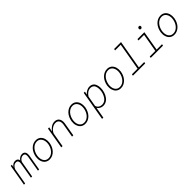

<svg xmlns="http://www.w3.org/2000/svg" viewBox="401 -2510 4472 4472"><g transform="rotate(-45 2637.0 -273.5)"><path d="M119.6 -528.3H82L-9.3 0H29.8L98.6 -394Q105.5 -415 117.2 -434.1Q128.9 -453.1 145 -467.3Q160.6 -481.9 180.7 -490.7Q200.7 -499.5 224.6 -499.5Q247.6 -499.5 261.7 -491.2Q275.9 -482.9 282.7 -468.8Q289.6 -454.6 290.5 -436.5Q291.5 -418.5 288.6 -399.4L220.7 0H259.8L331.1 -406.7Q336.4 -422.4 348.6 -440.2Q360.8 -458 378.4 -472.2Q393.6 -484.4 412.6 -491.9Q431.6 -499.5 454.6 -499.5Q479 -499.5 493.2 -490.2Q507.3 -481 514.2 -465.8Q520.5 -450.2 521 -430.9Q521.5 -411.6 518.6 -392.1L451.7 0H490.7L558.6 -391.6Q562.5 -418.9 560.3 -445.3Q558.1 -471.7 547.4 -492.7Q536.6 -512.7 516.1 -525.4Q495.6 -538.1 462.9 -538.1Q420.4 -537.6 386.7 -517.1Q353 -496.6 329.1 -462.9Q326.7 -480.5 319.6 -493.9Q312.5 -507.3 301.8 -517.1Q289.1 -527.8 272.5 -533.2Q255.9 -538.6 235.4 -538.1Q193.4 -538.1 161.6 -517.8Q129.9 -497.6 107.4 -463.9Z M647.5 -272.5 644.5 -254.4Q640.1 -221.7 642.3 -189.2Q644.5 -156.7 653.8 -127Q661.6 -100.1 675.8 -75.9Q689.9 -51.8 710.4 -33.7Q732.4 -13.7 762.5 -2.2Q792.5 9.3 830.1 9.8Q885.3 10.3 930.9 -12.5Q976.6 -35.2 1011.2 -72.3Q1045.4 -109.4 1067.9 -157.2Q1090.3 -205.1 1098.6 -255.4L1101.6 -273.4Q1106 -305.7 1103.8 -338.1Q1101.6 -370.6 1093.3 -400.4Q1085 -428.7 1070.1 -453.4Q1055.2 -478 1034.7 -496.6Q1012.7 -515.6 983.2 -526.9Q953.6 -538.1 916.5 -538.1Q861.8 -538.6 816.4 -516.1Q771 -493.7 736.8 -457.5Q701.7 -419.9 679 -371.6Q656.2 -323.2 647.5 -272.5ZM686.5 -254.4 689.9 -272.5Q697.8 -313.5 716.6 -354.5Q735.4 -395.5 764.2 -427.7Q793 -460.4 831.1 -480.5Q869.1 -500.5 915.5 -500Q954.6 -499.5 982.4 -483.2Q1010.3 -466.8 1028.3 -440.4Q1051.8 -407.7 1059.1 -362.3Q1066.4 -316.9 1059.6 -273.4L1056.2 -255.4Q1049.3 -215.8 1030.3 -174.1Q1011.2 -132.3 982.4 -100.1Q953.6 -67.9 915.5 -47.9Q877.4 -27.8 831.1 -28.3Q786.1 -28.8 755.9 -48.8Q725.6 -68.8 708.5 -100.6Q690.4 -133.8 685.5 -174.6Q680.7 -215.3 686.5 -254.4Z M1219.2 0H1261.2L1322.3 -352.1Q1333 -381.3 1354 -408Q1375 -434.6 1402.3 -455.1Q1429.7 -475.6 1460.9 -487.5Q1492.2 -499.5 1523.9 -499.5Q1560.1 -500 1583.3 -486.6Q1606.4 -473.1 1619.1 -451.2Q1631.3 -429.2 1634 -400.1Q1636.7 -371.1 1631.8 -339.8L1573.7 0H1615.7L1673.3 -338.9Q1679.2 -377.9 1674.3 -414.3Q1669.4 -450.7 1652.3 -478Q1635.7 -505.4 1606 -521.7Q1576.2 -538.1 1532.2 -538.1Q1500 -538.1 1470.7 -528.3Q1441.4 -518.6 1416 -502Q1390.1 -484.9 1368.2 -462.4Q1346.2 -439.9 1329.1 -413.6L1350.1 -528.3H1310.1Z M1821.3 -272.5 1818.4 -254.4Q1814 -221.7 1816.2 -189.2Q1818.4 -156.7 1827.6 -127Q1835.4 -100.1 1849.6 -75.9Q1863.8 -51.8 1884.3 -33.7Q1906.2 -13.7 1936.3 -2.2Q1966.3 9.3 2003.9 9.8Q2059.1 10.3 2104.7 -12.5Q2150.4 -35.2 2185.1 -72.3Q2219.2 -109.4 2241.7 -157.2Q2264.2 -205.1 2272.5 -255.4L2275.4 -273.4Q2279.8 -305.7 2277.6 -338.1Q2275.4 -370.6 2267.1 -400.4Q2258.8 -428.7 2243.9 -453.4Q2229 -478 2208.5 -496.6Q2186.5 -515.6 2157 -526.9Q2127.4 -538.1 2090.3 -538.1Q2035.6 -538.6 1990.2 -516.1Q1944.8 -493.7 1910.6 -457.5Q1875.5 -419.9 1852.8 -371.6Q1830.1 -323.2 1821.3 -272.5ZM1860.4 -254.4 1863.8 -272.5Q1871.6 -313.5 1890.4 -354.5Q1909.2 -395.5 1938 -427.7Q1966.8 -460.4 2004.9 -480.5Q2043 -500.5 2089.4 -500Q2128.4 -499.5 2156.2 -483.2Q2184.1 -466.8 2202.1 -440.4Q2225.6 -407.7 2232.9 -362.3Q2240.2 -316.9 2233.4 -273.4L2230 -255.4Q2223.1 -215.8 2204.1 -174.1Q2185.1 -132.3 2156.2 -100.1Q2127.4 -67.9 2089.4 -47.9Q2051.3 -27.8 2004.9 -28.3Q1960 -28.8 1929.7 -48.8Q1899.4 -68.8 1882.3 -100.6Q1864.3 -133.8 1859.4 -174.6Q1854.5 -215.3 1860.4 -254.4Z M2843.8 -259.8 2845.2 -270Q2849.1 -299.8 2849.4 -331.1Q2849.6 -362.3 2844.2 -392.6Q2838.4 -421.9 2826.7 -448.5Q2814.9 -475.1 2795.9 -495.1Q2776.9 -514.6 2749.3 -526.4Q2721.7 -538.1 2685.5 -538.1Q2657.7 -538.1 2632.3 -531Q2606.9 -523.9 2584 -510.7Q2563 -499 2544.7 -482.9Q2526.4 -466.8 2511.2 -448.2L2526.4 -528.3H2486.8L2360.4 203.1H2401.9L2450.7 -70.8Q2461.4 -52.2 2476.6 -37.6Q2491.7 -22.9 2509.8 -13.2Q2529.3 -2 2552 3.9Q2574.7 9.8 2598.6 9.8Q2634.3 9.8 2664.3 -0.7Q2694.3 -11.2 2719.7 -29.8Q2746.6 -49.3 2767.8 -76.9Q2789.1 -104.5 2804.7 -135.7Q2819.3 -165 2828.9 -197Q2838.4 -229 2843.8 -259.8ZM2802.7 -270 2801.8 -259.8Q2796.9 -233.4 2788.3 -206.1Q2779.8 -178.7 2767.1 -153.3Q2754.4 -127 2737.1 -104Q2719.7 -81.1 2697.8 -64Q2676.8 -47.4 2650.4 -37.8Q2624 -28.3 2593.8 -28.3Q2569.3 -28.8 2547.6 -35.4Q2525.9 -42 2508.3 -54.7Q2490.7 -67.4 2477.8 -85.4Q2464.8 -103.5 2459 -127.4L2504.9 -386.7Q2518.1 -409.7 2535.6 -429.9Q2553.2 -450.2 2575.2 -465.3Q2597.2 -481 2623 -490.2Q2648.9 -499.5 2678.2 -499Q2709 -499 2731.2 -488.8Q2753.4 -478.5 2769 -461.4Q2782.7 -444.8 2791.3 -423.1Q2799.8 -401.4 2803.7 -377Q2808.1 -351.1 2807.6 -323.2Q2807.1 -295.4 2802.7 -270Z M2995.1 -272.5 2992.2 -254.4Q2987.8 -221.7 2990 -189.2Q2992.2 -156.7 3001.5 -127Q3009.3 -100.1 3023.4 -75.9Q3037.6 -51.8 3058.1 -33.7Q3080.1 -13.7 3110.1 -2.2Q3140.1 9.3 3177.7 9.8Q3232.9 10.3 3278.6 -12.5Q3324.2 -35.2 3358.9 -72.3Q3393.1 -109.4 3415.5 -157.2Q3438 -205.1 3446.3 -255.4L3449.2 -273.4Q3453.6 -305.7 3451.4 -338.1Q3449.2 -370.6 3440.9 -400.4Q3432.6 -428.7 3417.7 -453.4Q3402.8 -478 3382.3 -496.6Q3360.4 -515.6 3330.8 -526.9Q3301.3 -538.1 3264.2 -538.1Q3209.5 -538.6 3164.1 -516.1Q3118.7 -493.7 3084.5 -457.5Q3049.3 -419.9 3026.6 -371.6Q3003.9 -323.2 2995.1 -272.5ZM3034.2 -254.4 3037.6 -272.5Q3045.4 -313.5 3064.2 -354.5Q3083 -395.5 3111.8 -427.7Q3140.6 -460.4 3178.7 -480.5Q3216.8 -500.5 3263.2 -500Q3302.2 -499.5 3330.1 -483.2Q3357.9 -466.8 3376 -440.4Q3399.4 -407.7 3406.7 -362.3Q3414.1 -316.9 3407.2 -273.4L3403.8 -255.4Q3397 -215.8 3377.9 -174.1Q3358.9 -132.3 3330.1 -100.1Q3301.3 -67.9 3263.2 -47.9Q3225.1 -27.8 3178.7 -28.3Q3133.8 -28.8 3103.5 -48.8Q3073.2 -68.8 3056.2 -100.6Q3038.1 -133.8 3033.2 -174.6Q3028.3 -215.3 3034.2 -254.4Z M3709.5 -750 3702.6 -710.4H3888.7L3772 -39.6H3585.9L3579.6 0H3984.4L3990.7 -39.6H3814.5L3937.5 -750Z M4257.8 -528.3 4251.5 -488.8H4436L4357.4 -39.6H4172.9L4166.5 0H4571.3L4577.6 -39.6H4399.9L4484.4 -528.3ZM4449.2 -675.8Q4447.3 -658.7 4456.5 -647.9Q4465.8 -637.2 4483.4 -636.7Q4501 -636.7 4512.5 -647.9Q4523.9 -659.2 4525.9 -675.8Q4527.8 -693.4 4518.6 -705.1Q4509.3 -716.8 4490.7 -716.3Q4473.1 -716.3 4461.9 -704.8Q4450.7 -693.4 4449.2 -675.8Z M4755.9 -272.5 4752.9 -254.4Q4748.5 -221.7 4750.7 -189.2Q4752.9 -156.7 4762.2 -127Q4770 -100.1 4784.2 -75.9Q4798.3 -51.8 4818.8 -33.7Q4840.8 -13.7 4870.8 -2.2Q4900.9 9.3 4938.5 9.8Q4993.7 10.3 5039.3 -12.5Q5085 -35.2 5119.6 -72.3Q5153.8 -109.4 5176.3 -157.2Q5198.7 -205.1 5207 -255.4L5210 -273.4Q5214.4 -305.7 5212.2 -338.1Q5210 -370.6 5201.7 -400.4Q5193.4 -428.7 5178.5 -453.4Q5163.6 -478 5143.1 -496.6Q5121.1 -515.6 5091.6 -526.9Q5062 -538.1 5024.9 -538.1Q4970.2 -538.6 4924.8 -516.1Q4879.4 -493.7 4845.2 -457.5Q4810.1 -419.9 4787.4 -371.6Q4764.6 -323.2 4755.9 -272.5ZM4794.9 -254.4 4798.3 -272.5Q4806.2 -313.5 4825 -354.5Q4843.8 -395.5 4872.6 -427.7Q4901.4 -460.4 4939.5 -480.5Q4977.5 -500.5 5023.9 -500Q5063 -499.5 5090.8 -483.2Q5118.7 -466.8 5136.7 -440.4Q5160.2 -407.7 5167.5 -362.3Q5174.8 -316.9 5168 -273.4L5164.6 -255.4Q5157.7 -215.8 5138.7 -174.1Q5119.6 -132.3 5090.8 -100.1Q5062 -67.9 5023.9 -47.9Q4985.8 -27.8 4939.5 -28.3Q4894.5 -28.8 4864.3 -48.8Q4834 -68.8 4816.9 -100.6Q4798.8 -133.8 4793.9 -174.6Q4789.1 -215.3 4794.9 -254.4Z"/></g></svg>

Font: Roboto Mono ExtraLight
Style: Italic
Weight: 250
Italic angle: -10°
Monospace: yes
Designer: Google
Version: Version 3.000